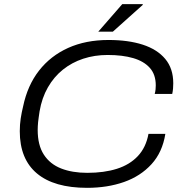

<svg xmlns="http://www.w3.org/2000/svg" viewBox="-20 -890 882 922"><path d="M398 12Q240 12 157.5 -57Q75 -126 75 -260Q75 -292 79.5 -321.5Q84 -351 91 -379Q112 -480 167.5 -551Q223 -622 307.5 -660Q392 -698 501 -698Q596 -698 665.5 -675.5Q735 -653 773.5 -607Q812 -561 812 -490Q812 -479 811 -465.5Q810 -452 807 -439H723Q726 -450 727 -460.5Q728 -471 728 -480Q728 -532 699.5 -564Q671 -596 619.5 -611Q568 -626 497 -626Q434 -626 379.5 -608Q325 -590 282 -555.5Q239 -521 210 -470.5Q181 -420 170 -355Q168 -340 166 -327.5Q164 -315 163 -304Q162 -293 161.5 -284Q161 -275 161 -266Q161 -193 190.5 -147.5Q220 -102 273.5 -81Q327 -60 399 -60Q480 -60 541.5 -79.5Q603 -99 642 -140.5Q681 -182 693 -247H774Q760 -159 707.5 -101.5Q655 -44 575.5 -16Q496 12 398 12ZM452 -738 567 -870H665L666 -867L522 -738Z"/></svg>

Font: Archivo SemiExpanded Light
Style: Italic
Weight: 300
Width: 6
Italic angle: -10°
Designer: Hector Gatti
Foundry: Omnibus-Type
Version: Version 2.001